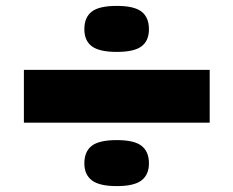

<svg xmlns="http://www.w3.org/2000/svg" viewBox="-20 -641 791 651"><path d="M266 -542Q266 -582 291 -601.5Q316 -621 376 -621Q435 -621 460 -601.5Q485 -582 485 -542Q485 -503 460 -484Q435 -465 376 -465Q317 -465 291.5 -484Q266 -503 266 -542ZM61 -225V-404H691V-225ZM266 -87Q266 -127 291 -146.5Q316 -166 376 -166Q435 -166 460 -146.5Q485 -127 485 -87Q485 -49 460 -29.5Q435 -10 376 -10Q317 -10 291.5 -29.5Q266 -49 266 -87Z"/></svg>

Font: Georama Extra Expanded ExtraBold
Style: Regular
Weight: 800
Width: 8
Designer: Jean-Baptiste Levee
Foundry: Production Type
Version: Version 1.000